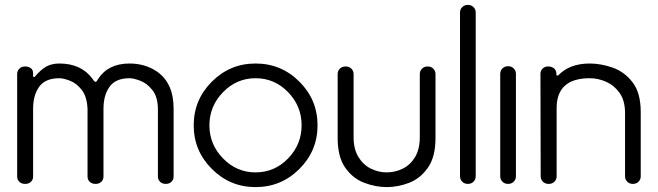

<svg xmlns="http://www.w3.org/2000/svg" viewBox="-20 -750 2683 783"><path d="M656 0Q642 0 633 -8.5Q624 -17 624 -30V-303Q624 -354 602 -382Q580 -410 552.5 -420.5Q525 -431 508 -431Q452 -431 427 -396.5Q402 -362 402 -306V-30Q402 -17 393 -8.5Q384 0 370 0Q355 0 346 -8.5Q337 -17 337 -30V-305Q335 -355 314 -382.5Q293 -410 266 -420.5Q239 -431 222 -431Q165 -431 140 -396.5Q115 -362 115 -306V-30Q115 -17 106 -8.5Q97 0 83 0Q68 0 59 -8.5Q50 -17 50 -30V-448Q50 -461 59 -470Q68 -479 83 -479Q95 -479 105 -472.5Q115 -466 115 -451V-440Q115 -436 119 -436Q121 -436 122 -437Q147 -467 169.5 -479Q192 -491 222 -491Q311 -491 357 -429Q365 -416 370 -416Q374 -416 380 -428Q421 -491 508 -491Q571 -491 619 -459Q688 -412 688 -307V-30Q688 -17 679 -8.5Q670 0 656 0Z M1022 13Q918 13 844 -61Q770 -135 770 -239Q770 -343 844 -417Q918 -491 1022 -491Q1127 -491 1201 -417Q1275 -343 1275 -239Q1275 -135 1201 -61Q1127 13 1022 13ZM1022 -47Q1100 -47 1155 -104Q1210 -161 1210 -239Q1210 -317 1155 -374Q1100 -431 1022 -431Q945 -431 889.5 -374Q834 -317 834 -239Q834 -161 889.5 -104Q945 -47 1022 -47Z M1557 13Q1512 13 1465.5 -4.5Q1419 -22 1388 -66Q1357 -110 1357 -187V-448Q1357 -461 1366 -470Q1375 -479 1390 -479Q1404 -479 1413 -470Q1422 -461 1422 -448V-191Q1422 -142 1441.5 -110Q1461 -78 1492 -62.5Q1523 -47 1557 -47Q1592 -47 1623 -62.5Q1654 -78 1673 -110Q1692 -142 1692 -191V-448Q1692 -461 1701 -470Q1710 -479 1724 -479Q1738 -479 1747 -470Q1756 -461 1756 -448V-187Q1756 -110 1725 -66Q1694 -22 1648.5 -4.5Q1603 13 1557 13Z M1888 0Q1874 0 1865 -9Q1856 -18 1856 -31V-699Q1856 -712 1865 -721Q1874 -730 1888 -730Q1902 -730 1911 -721Q1920 -712 1920 -699V-31Q1920 -18 1911 -9Q1902 0 1888 0Z M2052 0Q2038 0 2029 -9Q2020 -18 2020 -31V-449Q2020 -462 2029 -471Q2038 -480 2052 -480Q2066 -480 2075 -471Q2084 -462 2084 -449V-31Q2084 -18 2075 -9Q2066 0 2052 0Z M2561 0Q2547 0 2538 -9Q2529 -18 2529 -31V-289Q2529 -339 2507.5 -370Q2486 -401 2453 -416Q2420 -431 2385 -431Q2250 -431 2250 -309V-31Q2250 -18 2241 -9Q2232 0 2218 0Q2203 0 2194 -9Q2185 -18 2185 -31L2184 -449Q2184 -462 2193 -470.5Q2202 -479 2215 -479Q2230 -479 2239.5 -471Q2249 -463 2249 -449V-446Q2249 -442 2254 -442Q2256 -442 2257 -443Q2303 -491 2385 -491Q2431 -491 2479 -474Q2527 -457 2560 -414Q2593 -371 2593 -293V-31Q2593 -18 2584 -9Q2575 0 2561 0Z"/></svg>

Font: Gardens CM
Style: Regular
Weight: 400
Designer: Created by: Aleksander Shevchuk, 2010. Modifed by: Daren Olsen, 2020.
Foundry: High-Logic / FontCreator v.13.0.0 build 2663 (64-bit)
Version: Version 3.003 Ukrainian, initial release